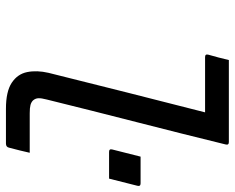

<svg xmlns="http://www.w3.org/2000/svg" viewBox="-92 -698 790 646"><g transform="rotate(90 303.0 -375.0)"><path d="M182 -750H458Q469 -750 466 -739Q429 -588 391 -440Q353 -292 315 -138Q310 -119 310.5 -109Q311 -99 318 -91Q324 -85 333.5 -82.5Q343 -80 361 -80H494Q490 -63 486 -46Q482 -29 477 -11Q475 0 463 0H346Q288 0 258.5 -19.5Q229 -39 222.5 -71.5Q216 -104 225 -143Q259 -280 291.5 -408.5Q324 -537 358 -670H172Q161 -670 164 -681Q169 -698 173.5 -715.5Q178 -733 182 -750ZM581 -347H491Q480 -347 483 -358L507 -453H597Q608 -453 605 -442Z"/></g></svg>

Font: Recursive Mn Lnr St
Style: Italic
Weight: 400
Italic angle: -15°
Monospace: yes
Version: Version 1.079;hotconv 1.0.112;makeotfexe 2.5.65598; ttfautoh